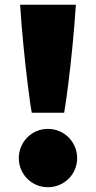

<svg xmlns="http://www.w3.org/2000/svg" viewBox="-20 -763 401 802"><path d="M112.8 -292Q108.9 -312.5 104.7 -343Q100.6 -373.5 95.9 -410.2Q91.3 -446.8 86.7 -488.5Q82 -530.3 77.9 -573.2Q73.7 -616.2 70.1 -659.7Q66.4 -703.1 64 -743.2H296.9Q294.4 -703.1 290.8 -659.9Q287.1 -616.7 283 -573.2Q278.8 -529.8 274.2 -488.3Q269.5 -446.8 264.9 -410.2Q260.3 -373.5 255.9 -343Q251.5 -312.5 248 -292ZM58.6 -102.5Q58.6 -127.9 68.1 -150.1Q77.6 -172.4 94 -189Q110.4 -205.6 132.6 -215.1Q154.8 -224.6 180.2 -224.6Q205.6 -224.6 227.8 -215.1Q250 -205.6 266.6 -189Q283.2 -172.4 292.7 -150.1Q302.2 -127.9 302.2 -102.5Q302.2 -77.1 292.7 -54.9Q283.2 -32.7 266.6 -16.4Q250 0 227.8 9.5Q205.6 19 180.2 19Q154.8 19 132.6 9.5Q110.4 0 94 -16.4Q77.6 -32.7 68.1 -54.9Q58.6 -77.1 58.6 -102.5Z"/></svg>

Font: Goblin One
Style: Regular
Weight: 400
Designer: Riccardo De Franceschi
Foundry: Sorkin Type Co.
Version: Version 1.001